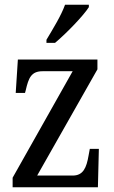

<svg xmlns="http://www.w3.org/2000/svg" viewBox="-20 -786 479 806"><path d="M175 -619V-606H211C260 -647 331 -721 353 -756V-766H253C237 -721 203 -666 175 -619ZM33 0H391L395 -161H357L352 -134C343 -81 329 -49 285 -49H136L389 -495V-536H55L46 -396H85L88 -407C100 -459 111 -487 159 -487H285L33 -40Z"/></svg>

Font: Noto Serif Devanagari Condensed
Style: Regular
Weight: 400
Width: 3
Designer: Universal Thirst, Indian Type Foundry and the Monotype Design Team
Foundry: Monotype Imaging Inc.
Version: Version 2.004